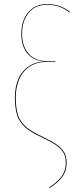

<svg xmlns="http://www.w3.org/2000/svg" viewBox="-20 -748 370 958"><path d="M214.4 -727.5Q250.5 -727.5 277.1 -718Q303.7 -708.5 330.1 -688.5L327.6 -685.1Q301.8 -705.1 275.9 -714.6Q250 -724.1 214.4 -724.1Q156.2 -724.1 123.3 -684.3Q90.3 -644.5 90.3 -578.6Q90.3 -517.6 122.8 -480.2Q155.3 -442.9 217.3 -442.9H255.9V-439.5H216.3Q141.6 -439.5 100.1 -391.4Q58.6 -343.3 58.6 -258.3Q58.6 -231.9 61.8 -210.7Q64.9 -189.5 70.1 -173.1Q75.2 -156.7 85.4 -142.8Q95.7 -128.9 105.5 -118.9Q115.2 -108.9 132.3 -98.1Q149.4 -87.4 163.8 -79.8Q178.2 -72.3 201.7 -61Q236.8 -44.4 259.3 -29.3Q281.7 -14.2 293.2 1.5Q304.7 17.1 308.6 31.5Q312.5 45.9 312.5 65.4Q312.5 104.5 291.3 134Q270 163.6 227.1 190.4L225.1 187Q266.6 160.6 287.4 132.3Q308.1 104 308.1 65.4Q308.1 46.4 304.7 33Q301.3 19.5 290.3 4.4Q279.3 -10.7 257.1 -25.6Q234.9 -40.5 199.7 -57.1Q175.8 -68.8 161.9 -75.9Q147.9 -83 130.1 -94.2Q112.3 -105.5 102.8 -115.2Q93.3 -125 82.3 -139.6Q71.3 -154.3 66.2 -170.7Q61 -187 57.6 -209.2Q54.2 -231.4 54.2 -258.3Q54.2 -343.8 94.7 -391.4Q135.3 -439 202.6 -441.4Q146.5 -444.8 116.5 -481.7Q86.4 -518.6 86.4 -578.6Q86.4 -646 120.8 -686.8Q155.3 -727.5 214.4 -727.5Z"/></svg>

Font: Fira Sans Compressed Four
Style: Regular
Weight: 100
Width: 1
Designer: Carrois Corporate & Edenspiekermann AG
Foundry: Carrois Corporate GbR & Edenspiekermann AG
Version: Version 4.203;PS 004.203;hotconv 1.0.88;makeotf.lib2.5.64775